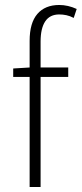

<svg xmlns="http://www.w3.org/2000/svg" viewBox="-20 -751 328 771"><path d="M99 0V-442H33V-476L99 -480V-587Q99 -659 130 -695Q161 -731 218 -731Q253 -731 288 -715L276 -679Q261 -687 246.5 -690Q232 -693 218 -693Q180 -693 161.5 -665Q143 -637 143 -584V-480H254V-442H143V0Z"/></svg>

Font: TypoPRO Source Sans Pro
Style: Regular
Weight: 300
Designer: Paul D. Hunt
Foundry: Adobe Systems Incorporated
Version: Version 2.020;PS 2.000;hotconv 1.0.86;makeotf.lib2.5.63406